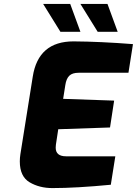

<svg xmlns="http://www.w3.org/2000/svg" viewBox="-20 -953 698 979"><path d="M81 -130Q81 -148 84 -167L147 -562Q175 -742 355 -742Q492 -741 658 -728L635 -582H381Q349 -582 333.5 -567Q318 -552 313 -519L302 -449L562 -440L541 -303L277 -294L265 -215Q264 -210 264 -200Q264 -156 317 -156H568L545 -11Q369 6 247 6Q181 6 131 -23.5Q81 -53 81 -130ZM200 -933H338L390 -791H288ZM390 -933H528L580 -791H478Z"/></svg>

Font: Exo ExtraBold
Style: Italic
Weight: 800
Italic angle: -9°
Designer: Natanael Gama
Foundry: Natanael Gama
Version: Version 1.500; ttfautohint (v1.6)